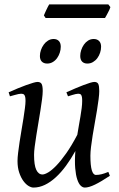

<svg xmlns="http://www.w3.org/2000/svg" viewBox="-20 -827 539 867"><path d="M476.1 -33.2Q436.5 -6.8 408.9 6.6Q381.3 20 362.8 20Q353.5 20 344.5 11.5Q335.4 2.9 328.9 -16.6Q322.3 -36.1 319.6 -67.6Q316.9 -99.1 320.3 -145Q300.3 -108.9 278.1 -78.6Q255.9 -48.3 231.9 -26.4Q208 -4.4 182.6 7.8Q157.2 20 130.9 20Q121.1 20 108.6 12.5Q96.2 4.9 85.2 -10.3Q74.2 -25.4 66.7 -47.9Q59.1 -70.3 59.1 -100.1Q59.1 -114.7 61.8 -137.2Q64.5 -159.7 68.4 -185.5Q72.3 -211.4 77.1 -239.3Q82 -267.1 85.9 -292.5Q89.8 -317.9 92.5 -338.4Q95.2 -358.9 95.2 -371.1Q95.2 -382.3 93.8 -388.9Q92.3 -395.5 89.6 -398.7Q86.9 -401.9 83.3 -402.8Q79.6 -403.8 75.2 -403.8Q70.8 -403.8 62.5 -402.1Q54.2 -400.4 45.9 -397.9Q36.1 -395.5 24.9 -392.1L19 -410.2Q39.6 -419.4 60.3 -428Q81.1 -436.5 98.6 -442.9Q116.2 -449.2 129.6 -453.1Q143.1 -457 148.9 -457Q163.1 -457 168 -447.8Q172.9 -438.5 172.9 -416Q172.9 -401.9 169.9 -378.9Q167 -356 162.6 -328.6Q158.2 -301.3 153.3 -272Q148.4 -242.7 144 -215.3Q139.6 -188 136.7 -165Q133.8 -142.1 133.8 -127.9Q133.8 -81.1 143.8 -60.1Q153.8 -39.1 171.9 -39.1Q181.6 -39.1 197.8 -48.6Q213.9 -58.1 234.4 -79.3Q254.9 -100.6 279.1 -134.8Q303.2 -168.9 329.1 -218.3Q332.5 -239.3 336.2 -260.5Q339.8 -281.7 343.3 -301.5Q346.7 -321.3 348.9 -339.1Q351.1 -356.9 351.1 -371.1Q351.1 -382.3 349.9 -388.9Q348.6 -395.5 346.2 -398.7Q343.8 -401.9 340.6 -402.8Q337.4 -403.8 333 -403.8Q328.6 -403.8 321 -402.1Q313.5 -400.4 305.7 -397.9Q296.9 -395.5 287.1 -392.1L279.8 -410.2Q300.3 -419.4 320.3 -428Q340.3 -436.5 357.2 -442.9Q374 -449.2 386.7 -453.1Q399.4 -457 405.8 -457Q419.4 -457 423.8 -447.8Q428.2 -438.5 428.2 -416Q428.2 -401.9 425.3 -379.2Q422.4 -356.4 418 -329.3Q413.6 -302.2 408.2 -272.7Q402.8 -243.2 398.4 -215.6Q394 -188 391.1 -164.1Q388.2 -140.1 388.2 -124Q388.2 -79.6 394.5 -58.3Q400.9 -37.1 413.1 -37.1Q425.8 -37.1 438.7 -40.3Q451.7 -43.5 469.2 -50.8ZM254.4 -616.2Q254.4 -602.5 250 -589.1Q245.6 -575.7 237.8 -564.7Q230 -553.7 218.5 -546.9Q207 -540 193.4 -540Q177.7 -540 168.9 -548.8Q160.2 -557.6 160.2 -574.2Q160.2 -587.4 164.8 -600.8Q169.4 -614.3 177.5 -625.5Q185.5 -636.7 197 -643.8Q208.5 -650.9 222.2 -650.9Q237.3 -650.9 245.8 -641.8Q254.4 -632.8 254.4 -616.2ZM436.5 -616.2Q436.5 -602.5 432.1 -589.1Q427.7 -575.7 419.7 -564.7Q411.6 -553.7 400.1 -546.9Q388.7 -540 374.5 -540Q359.4 -540 350.8 -548.8Q342.3 -557.6 342.3 -574.2Q342.3 -587.4 346.7 -600.8Q351.1 -614.3 358.9 -625.5Q366.7 -636.7 377.9 -643.8Q389.2 -650.9 403.3 -650.9Q418.5 -650.9 427.5 -641.8Q436.5 -632.8 436.5 -616.2ZM478.5 -794.9Q477.1 -789.6 473.9 -782.7Q470.7 -775.9 467 -769Q463.4 -762.2 460 -755.9Q456.5 -749.5 454.1 -745.6H186L178.2 -757.3Q180.2 -762.2 183.1 -768.8Q186 -775.4 189.2 -782.2Q192.4 -789.1 195.8 -795.7Q199.2 -802.2 202.1 -807.1H469.2Z"/></svg>

Font: Gentium Plus Am
Style: Italic
Weight: 400
Italic angle: -8°
Designer: J. Victor Gaultney, Annie Olsen, Iska Routamaa, Becca Hirsbrunner
Foundry: SIL International
Version: Version 5.000